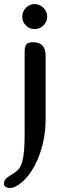

<svg xmlns="http://www.w3.org/2000/svg" viewBox="-37 -711 331 951"><path d="M85 -455.1Q85 -479 93.3 -490.5Q101.6 -502 125 -502Q157.7 -502 173.3 -485.6Q189 -469.2 189 -434.1V-121.1Q189 -67.4 179 -17.6Q168.9 32.2 151.1 74.7Q133.3 117.2 108.9 150.4Q84.5 183.6 56.2 203.1Q31.7 220.2 13.2 220.2Q0.5 220.2 -8.3 214.8Q-17.1 209.5 -17.1 199.2Q-17.1 189.9 -14.2 183.6Q-11.2 177.2 -5.4 171.9Q0.5 166.5 10 160.6Q19.5 154.8 32.7 146Q46.4 137.7 56.4 125Q66.4 112.3 72.8 90.6Q79.1 68.8 82 36.4Q85 3.9 85 -43.9ZM91.3 -585Q73.2 -603 73.2 -628.9Q73.2 -641.1 78.1 -652.6Q83 -664.1 91.3 -672.4Q99.6 -680.7 110.8 -685.8Q122.1 -690.9 134.8 -690.9Q147 -690.9 158.4 -685.8Q169.9 -680.7 178.2 -672.4Q186.5 -664.1 191.7 -652.6Q196.8 -641.1 196.8 -628.9Q196.8 -616.2 191.9 -605Q187 -593.8 178.5 -585.2Q169.9 -576.7 158.7 -571.8Q147.5 -566.9 134.8 -566.9Q109.4 -566.9 91.3 -585Z"/></svg>

Font: Marmelad
Style: Regular
Weight: 400
Designer: Manvel Shmavonyan
Foundry: Cyreal (www.cyreal.org)
Version: Version 1.000